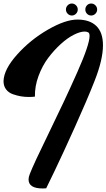

<svg xmlns="http://www.w3.org/2000/svg" viewBox="-20 -905 604 1089"><path d="M178 -357Q164 -355 144 -355Q121 -355 99.5 -358.5Q78 -362 53.5 -370.5Q29 -379 14.5 -398Q0 -417 0 -445Q2 -512 77.5 -596Q153 -680 252 -737Q351 -794 419 -794Q489 -794 526.5 -757.5Q564 -721 564 -648Q564 -566 516 -445Q474 -338 405.5 -186Q337 -34 290 64L242 163Q234 164 223 164Q142 164 142 113Q142 99 149 82Q170 27 259 -155Q348 -337 418 -494.5Q488 -652 488 -701Q488 -719 479 -722Q471 -726 460 -726Q435 -726 399 -708Q363 -690 324.5 -655Q286 -620 253 -576Q220 -532 198.5 -474Q177 -416 178 -357ZM473.5 -875Q483 -885 497 -885Q511 -885 521 -875Q531 -865 531 -851Q531 -837 521 -827Q511 -817 497 -817Q483 -817 473.5 -827Q464 -837 464 -851Q464 -865 473.5 -875ZM364 -875Q374 -885 387.5 -885Q401 -885 411 -875Q421 -865 421 -851Q421 -837 411 -827Q401 -817 387.5 -817Q374 -817 364 -827Q354 -837 354 -851Q354 -865 364 -875Z"/></svg>

Font: Vervelle
Style: Script
Weight: 400
Monospace: yes
Designer: Nur Solikh
Foundry: Astageni Type
Version: Version 1.0